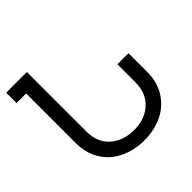

<svg xmlns="http://www.w3.org/2000/svg" viewBox="-186 -896 1076 1076"><g transform="rotate(-45 352.0 -358.5)"><path d="M649.9 -398.9V-248Q649.9 -168 611.1 -108.6Q572.3 -49.3 508.8 -19.8Q445.3 9.8 367.2 9.8Q308.1 9.8 256.3 -8.1Q204.6 -25.9 166.7 -58.6Q128.9 -91.3 106.9 -140.1Q85 -189 85 -248V-645H8.8V-727.1H172.9V-254.9Q172.9 -169.4 227.5 -120.6Q282.2 -71.8 368.2 -71.8Q454.6 -71.8 508.3 -121.6Q562 -171.4 562 -254.9V-398.9Z"/></g></svg>

Font: Telcell.Market
Style: Regular
Weight: 400
Designer: Rasmus Andersson, Sedrak Mkrtchyan
Version: Version 3.019;git-0a5106e0b